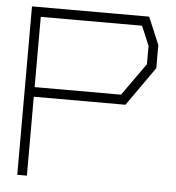

<svg xmlns="http://www.w3.org/2000/svg" viewBox="-51 -748 727 795"><g transform="rotate(5 312.5 -350.0)"><path d="M471 -328H90V0H50V-700H537L585 -586V-490ZM545 -579 511 -660H90V-368H449L545 -503Z"/></g></svg>

Font: Turret Road Light
Style: Regular
Weight: 300
Designer: Noponies
Foundry: Noponies
Version: Version 1.001; ttfautohint (v1.8)